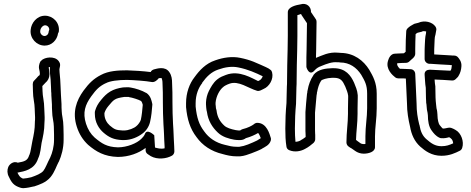

<svg xmlns="http://www.w3.org/2000/svg" viewBox="-20 -794 2457 1002"><path d="M23 78C17 93 17 111 26 128C35 146 44 169 74 181C79 183 90 188 101 188H102C121 187 139 183 156 179H158C185 170 220 159 244 130C266 103 274 73 286 51L287 50C301 19 312 -21 312 -64V-91C312 -106 311 -122 311 -133C311 -168 302 -194 302 -215V-217C301 -226 301 -239 301 -250V-251C300 -268 299 -284 298 -300C298 -305 298 -311 297 -322L296 -345C295 -370 294 -390 291 -415L290 -432C290 -434 290 -431 291 -438L293 -448C294 -451 294 -458 293 -462C280 -502 227 -498 205 -485C203 -485 198 -480 196 -478C187 -473 183 -452 183 -444C183 -433 187 -427 188 -411C188 -410 187 -405 187 -402C185 -401 182 -399 180 -397C174 -389 166 -382 157 -372C153 -368 151 -361 151 -355C151 -343 152 -329 152 -318C152 -282 161 -255 161 -228C161 -212 163 -195 163 -182C163 -173 163 -165 162 -158V-155C162 -119 156 -90 149 -58C143 -30 140 0 134 13C134 14 132 16 132 17C124 44 108 49 73 55C50 45 29 63 23 78ZM71 107C107 100 160 92 179 33C192 6 193 -26 197 -48C204 -80 212 -113 212 -154C213 -166 213 -173 213 -182C213 -199 211 -216 211 -228C211 -265 202 -292 202 -318C202 -327 201 -337 201 -345C206 -350 212 -356 217 -362C230 -372 238 -389 238 -405V-412C237 -421 236 -432 234 -443C237 -443 239 -444 241 -444V-442C241 -440 240 -437 240 -433V-432L241 -412V-410C244 -389 245 -368 246 -343L247 -319V-316C248 -311 248 -306 248 -299V-297C249 -281 250 -264 251 -249C251 -238 251 -226 252 -214C252 -182 261 -158 261 -133C261 -120 262 -104 262 -91V-64C262 -29 253 4 242 28C227 56 218 83 206 98C194 112 169 122 143 131C127 135 114 137 101 138C99 138 98 137 95 136C94 136 93 134 92 134C87 132 79 124 71 107ZM140 -638C135 -594 171 -556 213 -556C250 -556 278 -585 283 -620C284 -623 287 -626 287 -630C293 -676 256 -712 215 -712C172 -712 143 -674 140 -638ZM190 -632V-633C191 -649 205 -662 215 -662C227 -662 237 -652 237 -640V-638C236 -635 234 -632 234 -629C233 -614 222 -606 213 -606C200 -606 188 -619 190 -632Z M381 -132C393 -95 412 -64 440 -38C481 -3 524 23 595 25C653 25 704 5 740 -22V-9C740 -1 745 7 752 11L767 21C801 40 849 35 878 18C885 14 890 5 890 -4L889 -31C888 -44 888 -55 887 -69L886 -93C886 -108 884 -127 883 -148C881 -194 880 -212 880 -259C880 -299 880 -326 878 -363C878 -379 876 -400 864 -417C842 -451 797 -435 784 -432C777 -430 770 -426 766 -418C728 -423 677 -426 643 -427C595 -427 546 -424 507 -403C468 -383 444 -359 416 -321C379 -270 356 -209 381 -132ZM429 -148C410 -207 425 -248 456 -291C482 -327 498 -343 530 -359H531C553 -372 599 -377 643 -377C680 -376 739 -372 772 -366C788 -363 802 -378 808 -385V-386C816 -387 821 -387 823 -387C825 -384 828 -373 828 -362V-361C830 -326 830 -299 830 -259C830 -212 831 -192 833 -146C834 -123 836 -106 836 -93L837 -66V-65C838 -56 838 -42 839 -29V-20C818 -15 801 -21 789 -24C788 -48 787 -62 785 -88C785 -88 747 -126 736 -94C733 -86 723 -74 717 -69C694 -46 643 -25 595 -25C537 -27 511 -45 474 -76C453 -95 439 -118 429 -148ZM475 -199C475 -156 496 -122 521 -101C549 -77 574 -65 618 -63H627C666 -63 701 -80 722 -96C742 -110 757 -132 763 -157C770 -186 773 -220 775 -247C775 -250 775 -253 774 -255C771 -268 767 -293 744 -309H743C721 -322 687 -333 663 -337C649 -340 636 -338 626 -338H623C566 -330 538 -310 508 -273C491 -253 482 -235 477 -218C474 -210 475 -204 475 -199ZM525 -199V-204C528 -214 534 -227 546 -241C574 -275 580 -281 628 -288H652C653 -288 653 -287 654 -287C670 -285 704 -274 716 -267C718 -265 721 -262 725 -247C723 -222 720 -191 715 -169C713 -160 700 -142 693 -137C681 -125 651 -113 627 -113H620C584 -115 577 -119 553 -139C538 -152 525 -174 525 -199Z M951 -235C957 -171 972 -122 1006 -78C1036 -36 1082 -4 1142 10C1163 16 1187 22 1216 22H1232C1256 20 1275 12 1292 6C1312 -2 1329 -8 1346 -17L1347 -18C1364 -28 1385 -36 1393 -60C1394 -64 1395 -70 1393 -75C1387 -93 1373 -153 1322 -153C1318 -153 1310 -151 1304 -145C1295 -138 1272 -126 1246 -120C1241 -118 1236 -116 1233 -113H1225C1222 -113 1217 -114 1210 -115C1185 -120 1163 -127 1151 -138C1128 -159 1114 -183 1110 -218C1110 -219 1109 -221 1109 -222L1107 -229C1107 -236 1105 -247 1105 -249V-258C1108 -293 1127 -326 1145 -340C1150 -345 1163 -352 1177 -357C1225 -375 1276 -333 1322 -320C1335 -317 1347 -326 1356 -330C1385 -342 1409 -381 1400 -416C1399 -421 1396 -427 1391 -430C1386 -434 1379 -439 1367 -444C1351 -451 1330 -461 1303 -472C1283 -480 1259 -487 1234 -492C1191 -501 1145 -494 1103 -479C1054 -463 1021 -427 995 -391C969 -358 951 -310 951 -256ZM1001 -238V-256C1001 -300 1016 -336 1035 -360V-362C1058 -394 1083 -419 1119 -431C1155 -444 1191 -449 1224 -442C1274 -432 1314 -414 1351 -396C1348 -386 1340 -378 1338 -377C1337 -377 1336 -375 1335 -375C1332 -374 1329 -372 1327 -371C1297 -384 1229 -430 1159 -403C1146 -398 1128 -392 1113 -379C1092 -362 1080 -338 1070 -319C1061 -301 1056 -280 1055 -260V-249C1055 -238 1057 -228 1057 -225C1057 -220 1059 -215 1060 -210C1066 -164 1088 -129 1117 -102C1141 -79 1175 -70 1202 -65C1209 -64 1216 -63 1225 -63H1234C1247 -63 1258 -69 1263 -73C1289 -80 1312 -91 1327 -100C1332 -95 1337 -84 1341 -73C1337 -70 1329 -65 1322 -61C1309 -54 1293 -48 1274 -40C1259 -34 1244 -30 1229 -28H1216C1193 -28 1177 -32 1154 -38C1106 -49 1070 -74 1046 -108C1019 -143 1007 -179 1001 -238Z M1469 -123C1469 -90 1470 -58 1475 -28C1476 -20 1482 -13 1490 -10C1519 2 1551 -5 1572 -17C1590 -26 1604 -38 1616 -48C1621 -53 1625 -60 1625 -67V-90C1624 -94 1625 -99 1624 -114V-206C1626 -234 1629 -268 1632 -296L1634 -307V-311C1634 -312 1635 -313 1635 -314C1639 -336 1645 -356 1656 -373C1661 -379 1685 -387 1713 -388H1722C1758 -388 1768 -373 1782 -342C1789 -324 1795 -311 1797 -294V-284C1797 -267 1796 -248 1796 -229V-200C1796 -152 1788 -104 1788 -51C1788 -44 1791 -36 1797 -31C1804 -25 1809 -23 1810 -22C1811 -21 1813 -21 1814 -20L1834 -6C1845 2 1861 8 1878 8C1903 8 1937 -1 1937 -26V-83C1937 -129 1946 -176 1946 -229V-305C1946 -363 1926 -397 1907 -430C1877 -478 1828 -517 1758 -518C1756 -518 1750 -519 1745 -519C1696 -524 1660 -504 1629 -492V-495L1630 -535C1630 -585 1632 -630 1632 -680C1632 -684 1631 -690 1628 -694L1603 -731C1604 -758 1581 -782 1547 -771C1529 -768 1482 -759 1482 -730V-608C1482 -584 1481 -562 1481 -535C1481 -508 1479 -482 1479 -453C1479 -427 1478 -398 1478 -371C1478 -361 1478 -351 1477 -341V-339C1477 -311 1475 -287 1475 -256C1471 -213 1469 -168 1469 -123ZM1519 -123C1519 -167 1521 -211 1525 -253V-255C1525 -281 1527 -308 1527 -338C1528 -350 1528 -361 1528 -371C1528 -396 1529 -425 1529 -453C1529 -480 1531 -506 1531 -535C1531 -560 1532 -582 1532 -608V-715C1537 -717 1544 -719 1551 -721L1554 -715L1582 -673C1582 -626 1580 -583 1580 -535L1579 -495V-444C1579 -444 1593 -392 1623 -428C1631 -437 1643 -445 1656 -449C1657 -449 1657 -450 1658 -450C1685 -461 1713 -472 1741 -469H1749C1751 -469 1753 -468 1755 -468C1805 -468 1841 -441 1865 -404C1884 -371 1896 -351 1896 -305V-229C1896 -182 1887 -135 1887 -83V-43C1884 -42 1881 -42 1878 -42C1871 -42 1865 -44 1862 -46L1844 -59C1840 -62 1839 -63 1838 -64C1839 -108 1846 -151 1846 -200V-229C1846 -246 1847 -265 1847 -284V-297C1845 -324 1835 -344 1828 -362C1811 -400 1784 -438 1722 -438H1713C1682 -437 1639 -433 1616 -403V-402C1600 -379 1590 -350 1586 -326C1583 -315 1584 -315 1584 -313L1582 -303V-302C1579 -273 1576 -240 1574 -209V-110C1575 -105 1574 -97 1575 -86V-79C1565 -71 1557 -66 1549 -62C1548 -62 1548 -60 1547 -60C1544 -58 1531 -54 1522 -54C1520 -75 1519 -98 1519 -123Z M2005 -477C1991 -433 2030 -400 2043 -390C2047 -387 2052 -385 2058 -385H2074C2081 -385 2088 -385 2098 -384C2100 -341 2102 -299 2104 -254C2104 -211 2111 -171 2120 -133C2127 -92 2143 -56 2173 -29C2198 -7 2232 19 2284 19C2327 19 2357 4 2379 -7C2384 -9 2390 -15 2392 -22C2403 -55 2387 -100 2357 -116L2348 -121C2346 -122 2343 -123 2341 -124C2323 -133 2312 -123 2291 -123C2287 -126 2282 -132 2274 -142C2270 -146 2263 -169 2263 -193V-195C2262 -206 2262 -215 2258 -229L2256 -247C2256 -252 2255 -261 2254 -267L2253 -285C2253 -300 2252 -323 2252 -338V-343C2250 -353 2249 -365 2248 -379C2278 -378 2311 -376 2338 -374C2345 -373 2353 -376 2358 -381L2370 -393C2371 -394 2372 -396 2373 -398C2382 -412 2387 -430 2388 -448C2390 -472 2376 -488 2370 -495C2366 -500 2358 -504 2351 -504C2344 -504 2338 -504 2332 -505H2331C2305 -507 2275 -508 2246 -510V-515C2246 -530 2246 -544 2247 -558C2248 -578 2248 -598 2251 -608C2251 -608 2252 -609 2252 -610L2257 -638C2258 -643 2256 -650 2252 -656C2236 -679 2196 -690 2163 -675L2143 -670C2142 -670 2140 -669 2139 -668C2127 -662 2116 -655 2107 -646C2103 -642 2100 -636 2100 -630C2098 -601 2097 -569 2097 -537V-524C2095 -522 2093 -520 2088 -516C2071 -516 2055 -514 2042 -514C2020 -514 2009 -492 2005 -477ZM2053 -462V-464C2070 -465 2083 -466 2099 -466C2106 -466 2114 -470 2118 -475C2125 -483 2147 -495 2147 -513V-537C2147 -564 2148 -593 2149 -616C2153 -619 2156 -622 2159 -623L2179 -628C2181 -628 2183 -629 2184 -630C2187 -632 2196 -632 2204 -630L2203 -619C2198 -599 2198 -577 2197 -560C2196 -544 2196 -530 2196 -515V-486C2196 -471 2210 -461 2221 -461H2228C2260 -458 2300 -457 2327 -455C2332 -454 2335 -454 2338 -454V-452C2337 -443 2336 -428 2330 -425C2296 -427 2258 -428 2228 -430H2221C2210 -430 2194 -424 2196 -403C2198 -384 2198 -359 2202 -336C2202 -318 2203 -299 2203 -284V-283L2204 -263V-259C2205 -255 2206 -249 2206 -246V-244L2208 -222C2208 -220 2209 -218 2209 -217C2211 -210 2212 -202 2213 -192C2213 -165 2217 -132 2234 -111C2243 -99 2254 -84 2274 -75C2276 -74 2279 -73 2281 -73C2299 -71 2314 -75 2324 -78C2334 -72 2343 -66 2345 -46C2325 -37 2309 -31 2284 -31C2250 -31 2229 -47 2206 -67C2186 -84 2175 -106 2169 -142L2168 -144C2159 -180 2154 -213 2154 -254C2152 -307 2149 -357 2147 -409C2146 -423 2135 -433 2122 -433C2109 -433 2091 -435 2074 -435H2067C2055 -446 2051 -457 2053 -462Z"/></svg>

Font: Hussar Pisanka
Style: Out
Weight: 400
Designer: Robert Jablonski
Foundry: Cannot Into Space Fonts
Version: Version 1.070